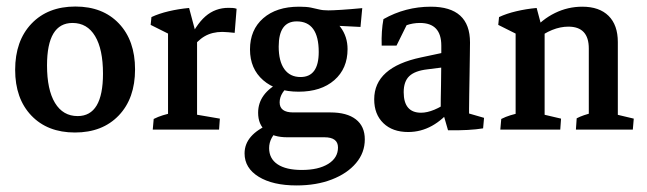

<svg xmlns="http://www.w3.org/2000/svg" viewBox="-20 -397 1980 588"><path d="M209.5 8.8Q125.5 8.8 75.9 -43.2Q26.4 -95.2 26.4 -183.1Q26.4 -272 76.4 -324.5Q126.5 -377 210.9 -377Q294.9 -377 344.2 -325Q393.6 -272.9 393.6 -184.6Q393.6 -95.7 343.8 -43.5Q293.9 8.8 209.5 8.8ZM217.8 -41.5Q295.4 -41.5 295.4 -171.4Q295.4 -246.1 271.2 -286.4Q247.1 -326.7 202.1 -326.7Q124 -326.7 124 -196.8Q124 -122.1 148.4 -81.8Q172.9 -41.5 217.8 -41.5Z M494.6 -2.9V-315.4L583.5 -290.5V-2.9ZM447.8 0 450.7 -32.7Q464.4 -39.6 478.5 -43.9Q492.7 -48.3 506.8 -51.8L494.6 -12.7V-82H583.5V-12.7L573.2 -47.4L653.3 -33.7L650.9 0ZM562.5 -242.2 552.7 -261.7Q579.1 -320.8 609.1 -346.9Q639.2 -373 679.7 -373Q686 -373 692.9 -372.6Q699.7 -372.1 704.6 -370.1L698.7 -296.4Q689.5 -297.4 679 -298.3Q668.5 -299.3 661.1 -299.3Q629.9 -299.3 606.7 -285.9Q583.5 -272.5 562.5 -242.2ZM494.6 -249.5V-312L508.8 -287.1L441.4 -320.8L443.8 -344.7Q466.8 -355.5 496.6 -362.5Q526.4 -369.6 559.1 -372.6L580.6 -292Z M894.5 -116.2Q826.2 -116.2 785.9 -151.4Q745.6 -186.5 745.6 -245.6Q745.6 -305.7 786.1 -341.1Q826.7 -376.5 895.5 -376.5Q933.6 -376.5 967.5 -359.6Q1001.5 -342.8 1022.9 -313.7Q1044.4 -284.7 1044.4 -246.6Q1044.4 -187 1003.9 -151.6Q963.4 -116.2 894.5 -116.2ZM900.4 -161.1Q956.1 -161.1 956.1 -237.8Q956.1 -331.5 888.7 -331.5Q833.5 -331.5 833.5 -254.4Q833.5 -209.5 850.8 -185.3Q868.2 -161.1 900.4 -161.1ZM1084 -314.5 969.2 -320.3 895.5 -376.5Q918.5 -376.5 931.9 -373.8Q945.3 -371.1 956.8 -368.2Q968.3 -365.2 985.4 -365.2Q997.6 -365.2 1025.4 -366.9Q1053.2 -368.7 1089.4 -372.1ZM888.2 170.9Q815.4 170.9 772.2 144.3Q729 117.7 729 72.8Q729 15.1 807.6 -17.6L835.9 -2Q804.2 23.4 804.2 56.6Q804.2 88.9 830.1 106.2Q856 123.5 904.3 123.5Q955.1 123.5 985.1 105Q1015.1 86.4 1015.1 54.7Q1015.1 23.4 973.6 23.4H859.9Q816.9 23.4 793.7 3.9Q770.5 -15.6 770.5 -51.8Q770.5 -111.3 839.4 -146L872.6 -140.6Q836.4 -113.8 836.4 -83.5Q836.4 -52.7 877.9 -52.7H991.7Q1042.5 -52.7 1069.8 -31.5Q1097.2 -10.3 1097.2 29.8Q1097.2 70.8 1070.3 102.5Q1043.5 134.3 996.3 152.6Q949.2 170.9 888.2 170.9Z M1329.6 -52.7Q1329.6 -93.3 1330.6 -135.5Q1331.5 -177.7 1331.5 -214.8V-257.3Q1331.5 -326.7 1266.1 -326.7Q1223.1 -326.7 1185.5 -298.3L1148.9 -257.3Q1147.5 -302.2 1154.3 -338.4Q1221.7 -376.5 1299.3 -376.5Q1419.4 -376.5 1419.4 -267.1Q1419.4 -253.4 1418.9 -225.6Q1418.5 -197.8 1418 -166Q1417.5 -134.3 1417 -106.7Q1416.5 -79.1 1416.5 -64.5ZM1148.9 -257.3 1155.3 -313.5 1235.8 -341.3 1194.3 -257.3ZM1230 7.3Q1182.1 7.3 1154.1 -19.8Q1126 -46.9 1126 -92.8Q1126 -190.9 1269.5 -221.2L1352.1 -238.8L1358.4 -193.4L1288.6 -184.6Q1250.5 -180.2 1233.4 -163.8Q1216.3 -147.5 1216.3 -114.7Q1216.3 -51.8 1269.5 -51.8Q1306.6 -51.8 1357.9 -88.4L1366.7 -67.9Q1307.1 7.3 1230 7.3ZM1352.1 2 1333 -64 1416.5 -85.9V-29.8L1403.3 -53.2L1462.4 -36.1L1459.5 -3.9Q1418.5 2.9 1352.1 2Z M1783.2 -2.9V-248.5Q1783.2 -315.4 1720.7 -315.4Q1671.4 -315.4 1619.6 -274.4L1609.9 -301.8Q1640.1 -337.9 1679.7 -357.2Q1719.2 -376.5 1763.2 -376.5Q1815.4 -376.5 1843.8 -348.4Q1872.1 -320.3 1872.1 -268.1V-2.9ZM1559.1 -2.9V-330.1L1647.9 -309.6V-2.9ZM1512.2 0 1515.1 -32.7Q1528.8 -39.6 1543 -43.9Q1557.1 -48.3 1571.3 -51.8L1559.1 -12.2V-82H1647.9V-12.2L1637.7 -47.9L1698.2 -33.7L1695.8 0ZM1743.7 0 1746.1 -34.7Q1756.3 -40 1768.6 -44.2Q1780.8 -48.3 1794.9 -51.8L1783.2 -12.2V-82H1872.1V-12.2L1861.3 -47.9L1920.9 -33.7L1918 0ZM1559.1 -249.5V-312L1573.2 -287.1L1505.9 -320.8L1508.3 -344.7Q1531.2 -355.5 1561 -362.5Q1590.8 -369.6 1623.5 -372.6L1645 -292Z"/></svg>

Font: Markazi Text Medium
Style: Regular
Weight: 500
Designer: Borna Izadpanah (Arabic designer), Fiona Ross (Arabic design director) and Florian Runge (Latin designer)
Foundry: Borna Izadpanah and Florian Runge
Version: Version 1.001